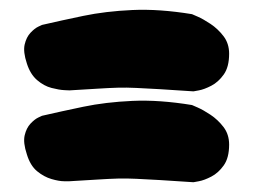

<svg xmlns="http://www.w3.org/2000/svg" viewBox="-20 -485 519 393"><path d="M449 -189Q449 -162 438 -146.5Q427 -131 412.5 -123.5Q398 -116 387 -114Q376 -112 376 -112Q334 -115 306.5 -116.5Q279 -118 259 -119Q239 -120 221 -119.5Q203 -119 180 -117.5Q157 -116 122 -114Q122 -114 111.5 -114Q101 -114 85.5 -118.5Q70 -123 56 -134.5Q42 -146 35 -169Q27 -193 30.5 -208Q34 -223 42.5 -232Q51 -241 58.5 -244.5Q66 -248 66 -248Q105 -257 150.5 -266.5Q196 -276 251 -278.5Q306 -281 373 -270Q373 -270 384.5 -265Q396 -260 411 -250Q426 -240 437.5 -225Q449 -210 449 -189ZM449 -375Q449 -348 438 -332.5Q427 -317 412.5 -309.5Q398 -302 387 -300Q376 -298 376 -298Q334 -301 306.5 -302.5Q279 -304 259 -305Q239 -306 221 -305.5Q203 -305 180 -303.5Q157 -302 122 -300Q122 -300 111.5 -300.5Q101 -301 85.5 -305Q70 -309 56 -321Q42 -333 35 -355Q27 -379 30.5 -394Q34 -409 42.5 -418Q51 -427 58.5 -430.5Q66 -434 66 -434Q105 -443 150.5 -452.5Q196 -462 251 -464.5Q306 -467 373 -456Q373 -456 384.5 -451Q396 -446 411 -436Q426 -426 437.5 -411Q449 -396 449 -375Z"/></svg>

Font: Sour Gummy Black
Style: Regular
Weight: 900
Designer: Stefie Justprince
Foundry: Eifetstype
Version: Version 1.000